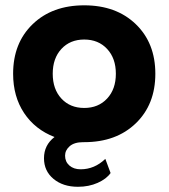

<svg xmlns="http://www.w3.org/2000/svg" viewBox="-20 -530 640 729"><path d="M299.8 9.8H295.9Q262.2 9.8 244.6 25.1Q227.1 40.5 227.1 61Q227.1 84 243.4 98.4Q259.8 112.8 286.1 112.8Q338.9 112.8 379.9 73.2L399.9 127Q384.3 149.4 350.8 164.3Q317.4 179.2 275.9 179.2Q219.2 179.2 183.1 149.2Q147 119.1 147 70.8Q147 21 187 -9.8Q113.3 -38.1 71.5 -100.8Q29.8 -163.6 29.8 -250Q29.8 -366.7 104 -438.2Q178.2 -509.8 299.8 -509.8Q421.4 -509.8 495.6 -438.2Q569.8 -366.7 569.8 -250Q569.8 -133.3 495.6 -61.8Q421.4 9.8 299.8 9.8ZM213.1 -155.8Q246.1 -120.1 299.8 -120.1Q353.5 -120.1 386.7 -155.8Q419.9 -191.4 419.9 -250Q419.9 -308.6 386.7 -344.2Q353.5 -379.9 299.8 -379.9Q246.1 -379.9 213.1 -344.2Q180.2 -308.6 180.2 -250Q180.2 -191.4 213.1 -155.8Z"/></svg>

Font: Gully
Style: Bold
Weight: 700
Designer: jaikishan Patel
Foundry: MagicType
Version: Version 1.000;Glyphs 3.2 (3242)